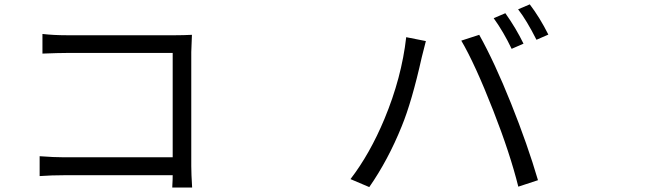

<svg xmlns="http://www.w3.org/2000/svg" viewBox="-20 -839 3040 868"><path d="M848.6 8.8H758.8Q758.8 3.9 759.3 -4.4Q759.8 -12.7 760.3 -24.9Q760.7 -37.1 760.7 -46.9H272.5Q213.9 -46.9 159.2 -43V-132.8Q224.6 -127.9 269.5 -127.9H760.7V-599.6H282.2Q245.1 -599.6 171.9 -596.7V-685.5Q221.7 -679.7 281.2 -679.7H774.4Q808.6 -679.7 847.7 -681.6Q844.7 -611.3 844.7 -603.5V-87.9Q844.7 -53.7 848.6 8.8Z M2264.6 -779.3Q2312.5 -711.9 2346.7 -641.6L2293 -618.2Q2256.8 -694.3 2211.9 -756.8ZM2375 -819.3Q2420.9 -758.8 2459 -682.6L2405.3 -659.2Q2360.4 -748 2322.3 -796.9ZM1717.8 -300.8Q1795.9 -488.3 1816.4 -670.9L1905.3 -653.3Q1887.7 -585.9 1886.7 -580.1Q1841.8 -378.9 1795.9 -267.6Q1734.4 -115.2 1649.4 6.8L1564.5 -29.3Q1652.3 -143.6 1717.8 -300.8ZM2210 -338.9Q2127 -550.8 2065.4 -655.3L2146.5 -681.6Q2215.8 -557.6 2290.5 -371.1Q2365.2 -184.6 2412.1 -24.4L2323.2 4.9Q2286.1 -144.5 2210 -338.9Z"/></svg>

Font: Bpmf Zihi Sans Regular
Style: Regular
Weight: 400
Foundry: But Ko
Version: Version 1.320